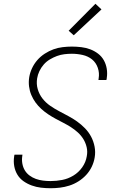

<svg xmlns="http://www.w3.org/2000/svg" viewBox="-20 -990 640 1018"><path d="M248 8Q222 8 197 5Q172 2 148.5 -6.5Q125 -15 105 -29Q85 -43 72.5 -63.5Q60 -84 55.5 -109Q51 -134 55 -160Q55 -162 55.5 -164.5Q56 -167 57 -170H99Q99 -168 98.5 -166Q98 -164 98 -162Q95 -142 98.5 -122.5Q102 -103 111.5 -87Q121 -71 136.5 -59.5Q152 -48 170 -41.5Q188 -35 208 -32.5Q228 -30 248 -30Q279 -30 310 -36Q341 -42 369 -59Q397 -76 416 -103Q435 -130 440 -161Q445 -186 439.5 -209.5Q434 -233 422 -252.5Q410 -272 393 -287.5Q376 -303 356.5 -315.5Q337 -328 316.5 -338.5Q296 -349 275.5 -360Q255 -371 235.5 -384Q216 -397 199 -412.5Q182 -428 168.5 -446.5Q155 -465 146 -486.5Q137 -508 134 -532Q131 -556 135 -581Q139 -605 150 -628.5Q161 -652 178 -671.5Q195 -691 217.5 -705.5Q240 -720 263.5 -728.5Q287 -737 312 -740Q337 -743 361 -743Q386 -743 411 -740Q436 -737 458.5 -728.5Q481 -720 500 -705.5Q519 -691 530.5 -670.5Q542 -650 546 -625.5Q550 -601 546 -576Q546 -573 545.5 -571Q545 -569 544 -566H502Q502 -568 502.5 -570Q503 -572 503 -574Q508 -603 498.5 -630.5Q489 -658 468 -675Q447 -692 418.5 -698.5Q390 -705 361 -705Q341 -705 321 -702.5Q301 -700 282 -693Q263 -686 244.5 -675Q226 -664 212 -648Q198 -632 189 -613Q180 -594 177 -575Q172 -545 180 -517.5Q188 -490 205 -468Q222 -446 245 -430Q268 -414 292.5 -401Q317 -388 341.5 -375Q366 -362 388.5 -346Q411 -330 430.5 -310Q450 -290 463 -265.5Q476 -241 481.5 -212.5Q487 -184 482 -155Q478 -130 466.5 -106Q455 -82 437 -62.5Q419 -43 396 -28.5Q373 -14 348 -6Q323 2 298 5Q273 8 248 8ZM371 -803 344 -827 486 -970 518 -940Z"/></svg>

Font: Iosevka Curly XLtEx
Style: Italic
Weight: 200
Width: 7
Italic angle: -9°
Monospace: yes
Designer: Belleve Invis
Foundry: Belleve Invis
Version: Version 11.1.0; ttfautohint (v1.8.3)